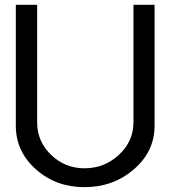

<svg xmlns="http://www.w3.org/2000/svg" viewBox="-20 -770 735 800"><path d="M332 9.8Q212.9 9.8 129.4 -64.7Q45.9 -139.2 45.9 -246.1V-750H134.8V-259.8Q134.8 -180.7 192.9 -124.8Q251 -68.8 332 -68.8Q415 -68.8 475.6 -125Q536.1 -181.2 536.1 -259.8V-750H624V-246.1Q624 -139.2 538.1 -64.7Q452.1 9.8 332 9.8Z"/></svg>

Font: ø
Style: ø
Weight: 400
Designer: Samuel Oakes
Foundry: Samuel Oakes
Version: Version 1.000;PS 001.000;hotconv 1.0.88;makeotf.lib2.5.64775